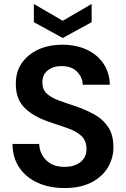

<svg xmlns="http://www.w3.org/2000/svg" viewBox="-20 -938 637 970"><path d="M307 12Q230 12 171 -14.5Q112 -41 78 -90.5Q44 -140 43 -211H178Q180 -162 213.5 -128.5Q247 -95 306 -95Q357 -95 387 -119.5Q417 -144 417 -185Q417 -228 390.5 -252Q364 -276 320 -291Q276 -306 226 -323Q145 -351 102.5 -395Q60 -439 60 -512Q59 -574 89.5 -618.5Q120 -663 173 -687.5Q226 -712 295 -712Q365 -712 418.5 -687Q472 -662 502.5 -617Q533 -572 535 -510H398Q397 -547 369.5 -575.5Q342 -604 293 -604Q251 -605 222.5 -583.5Q194 -562 194 -521Q194 -486 216 -465.5Q238 -445 276 -431Q314 -417 363 -401Q415 -383 458 -359Q501 -335 527 -295.5Q553 -256 553 -194Q553 -139 525 -92Q497 -45 442 -16.5Q387 12 307 12ZM297 -746 151 -826V-918L297 -833L443 -918V-826Z"/></svg>

Font: DeepMind Sans
Style: Bold
Weight: 700
Designer: Jonny Pinhorn / Modifications: Colophon Foundry
Foundry: Colophon Foundry
Version: Version 1.002; ttfautohint (v1.8.2)